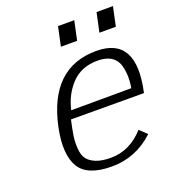

<svg xmlns="http://www.w3.org/2000/svg" viewBox="-132 -807 826 923"><g transform="rotate(-20 280.5 -345.5)"><path d="M191 -305 499 -306Q511 -380 492 -431Q469 -486 391 -486Q309 -486 259 -434.5Q209 -383 191 -305ZM293 -25Q390 -25 463 -106Q498 -73 500 -71Q407 16 284 16Q158 16 118.5 -51Q79 -118 105 -247Q164 -532 401 -532Q608 -532 548 -263L175 -264Q164 -216 159.5 -184.5Q155 -153 157.5 -120Q160 -87 174 -68Q188 -49 217.5 -37Q247 -25 293 -25ZM467 -707H551L530 -609H446ZM270 -707H353L332 -609H249ZM467 -707H551L530 -609H446ZM270 -707H353L332 -609H249Z"/></g></svg>

Font: Afta sans
Style: Italic
Weight: 400
Italic angle: -12°
Designer: par.qink
Foundry: Oriol Esparraguera Font
Version: Version 1.000